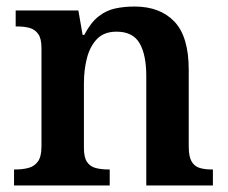

<svg xmlns="http://www.w3.org/2000/svg" viewBox="-20 -568 699 588"><path d="M23 0V-49H27Q50 -49 68 -54Q86 -59 96.5 -74Q107 -89 107 -119V-421Q107 -450 97 -464Q87 -478 70.5 -482.5Q54 -487 32 -487H28V-536H220L233 -461H238Q258 -499 281.5 -517.5Q305 -536 332.5 -542Q360 -548 392 -548Q470 -548 514 -502Q558 -456 558 -354V-120Q558 -89 566.5 -74Q575 -59 590.5 -54Q606 -49 628 -49H632V0H428V-335Q428 -400 407.5 -435.5Q387 -471 337 -471Q299 -471 277.5 -449Q256 -427 246.5 -391Q237 -355 237 -313V-115Q237 -86 246.5 -72Q256 -58 273 -53.5Q290 -49 312 -49H316V0Z"/></svg>

Font: Noto Serif Gujarati SemiBold
Style: Regular
Weight: 600
Version: Version 2.102